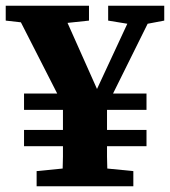

<svg xmlns="http://www.w3.org/2000/svg" viewBox="-26 -651 594 671"><path d="M58 -140V-197H194V-267H58V-324H174L47 -573L-6 -579V-631H285V-579L210 -571L313 -340L419 -568L352 -579V-631H548V-579L490 -568L369 -324H486V-267H348V-197H486V-140H348Q348 -122 348 -103.5Q348 -85 349 -62L440 -53V0H102V-53L193 -62Q194 -85 194 -103.5Q194 -122 194 -140Z"/></svg>

Font: Source Serif 4
Style: Bold
Weight: 700
Designer: Frank Grießhammer
Foundry: Adobe
Version: Version 4.005;hotconv 1.1.0;makeotfexe 2.6.0